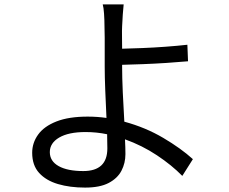

<svg xmlns="http://www.w3.org/2000/svg" viewBox="-20 -805 1040 871"><path d="M206 -115Q206 -74 246 -51.5Q286 -29 358 -29Q467 -29 467 -132Q467 -144 466.5 -160.5Q466 -177 466 -196Q442 -201 417.5 -203.5Q393 -206 368 -206Q291 -206 248.5 -181Q206 -156 206 -115ZM541 -785Q539 -769 537 -739Q535 -709 534 -686Q533 -666 533.5 -639.5Q534 -613 534 -584Q574 -585 625.5 -587Q677 -589 731 -593Q785 -597 830 -602L833 -527Q789 -523 735 -519.5Q681 -516 628 -514Q575 -512 534 -511Q534 -509 534 -507Q534 -505 534 -503Q534 -454 537 -386Q540 -318 544 -253Q640 -227 720.5 -179.5Q801 -132 855 -83L807 -7Q759 -56 692 -100.5Q625 -145 547 -173Q548 -154 548.5 -137Q549 -120 549 -106Q549 -65 531 -30.5Q513 4 473 25Q433 46 366 46Q297 46 243 30Q189 14 157.5 -20.5Q126 -55 126 -112Q126 -157 153 -194.5Q180 -232 236 -254Q292 -276 378 -276Q421 -276 463 -270Q460 -331 457.5 -394.5Q455 -458 455 -503Q455 -532 455 -566.5Q455 -601 455 -633Q455 -665 454 -686Q454 -713 452 -742.5Q450 -772 446 -785Z"/></svg>

Font: Chiron Sans HK TT
Style: Regular
Weight: 400
Designer: Ryoko NISHIZUKA 西塚涼子 (kana, bopomofo & ideographs); Paul D. Hunt (Latin, Greek & Cyrillic); Sandoll Communications 산돌커뮤니
Foundry: Adobe
Version: Version 2.022;hotconv 1.0.109;makeotfexe 2.5.65596